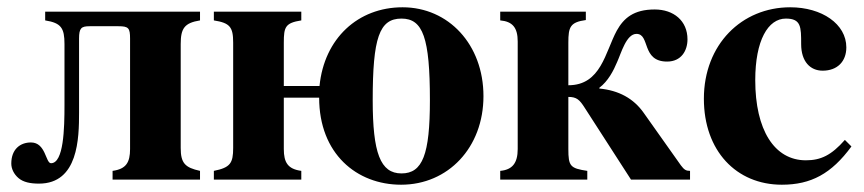

<svg xmlns="http://www.w3.org/2000/svg" viewBox="-20 -493 2371 527"><path d="M104 -461V-437C148 -430 157 -416 157 -372V-204C157 -141 155 -45 120 -45C105 -45 106 -102 65 -102C35 -102 11 -83 11 -44C11 -30 18 -15 31 -4C44 7 63 11 87 11C195 11 197 -114 197 -184V-387C197 -416 203 -421 226 -421H305C333 -421 337 -416 337 -387V-84C337 -47 326 -29 289 -24V0H529V-24C488 -33 476 -45 476 -87V-372C476 -415 486 -430 529 -437V-461Z M759 -257V-376C759 -419 763 -430 807 -437V-461H567V-437C611 -430 620 -419 620 -376V-87C620 -45 612 -33 567 -24V0H807V-24C770 -29 759 -47 759 -84V-225H856C856 -71 959 14 1081 14C1210 14 1307 -88 1307 -229C1307 -371 1211 -473 1085 -473C963 -473 870 -388 857 -257ZM1082 -442C1141 -442 1160 -389 1160 -218C1160 -69 1140 -17 1082 -17C1024 -17 1003 -73 1003 -218C1003 -389 1021 -442 1082 -442Z M1588 -461H1353V-437C1387 -434 1401 -417 1401 -379V-84C1401 -45 1386 -27 1353 -24V0H1592V-24C1545 -31 1540 -37 1540 -84V-227C1563 -227 1571 -219 1585 -197L1712 0H1874V-24C1863 -24 1858 -27 1849 -39L1747 -183C1719 -223 1678 -245 1625 -250V-252C1649 -270 1664 -299 1674 -323C1685 -347 1699 -400 1727 -400C1765 -400 1740 -324 1811 -324C1850 -324 1867 -354 1867 -385C1867 -436 1829 -467 1777 -467C1719 -467 1692 -443 1673 -409C1641 -350 1630 -259 1540 -259V-376C1540 -419 1545 -432 1588 -438Z M2299 -109C2262 -67 2233 -53 2192 -53C2105 -53 2053 -137 2053 -273C2053 -382 2088 -442 2137 -442C2179 -442 2179 -419 2179 -372C2179 -324 2204 -299 2238 -299C2278 -299 2303 -324 2303 -363C2303 -427 2236 -473 2149 -473C2016 -473 1912 -371 1912 -222C1912 -79 2001 14 2126 14C2206 14 2262 -16 2317 -91Z"/></svg>

Font: XITS
Style: Bold
Weight: 700
Designer: MicroPress Inc., with final additions and corrections provided by Coen Hoffman, Elsevier (retired)
Version: Version 1.107